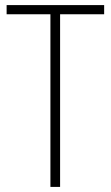

<svg xmlns="http://www.w3.org/2000/svg" viewBox="-20 -734 436 754"><path d="M216 0V-678H389V-714H6V-678H178V0Z"/></svg>

Font: Noto Sans Hebrew Condensed ExtraLight
Style: Regular
Weight: 200
Width: 3
Designer: Monotype Design Team
Foundry: Monotype Imaging Inc.
Version: Version 2.004